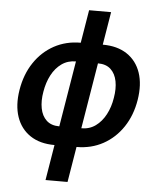

<svg xmlns="http://www.w3.org/2000/svg" viewBox="-61 -784 850 1039"><g transform="rotate(5 364.0 -264.0)"><path d="M257.3 11.2Q177.7 11.2 125 -24.2Q72.3 -59.6 50.8 -122.8Q29.3 -186 43 -270Q57.1 -355.5 99.6 -418.9Q142.1 -482.4 206.5 -517.6Q271 -552.7 350.6 -552.7H470.2Q549.8 -552.7 602.5 -517.6Q655.3 -482.4 676.8 -419.2Q698.2 -356 684.6 -271.5Q670.9 -187 628.4 -123.3Q585.9 -59.6 521.5 -24.2Q457 11.2 377 11.2ZM274.4 -91.8H394Q438.5 -91.8 471.4 -115.7Q504.4 -139.6 525.9 -180.2Q547.4 -220.7 555.2 -271Q564 -321.3 556.2 -361.8Q548.3 -402.3 522.9 -426Q497.6 -449.7 453.1 -449.7H333.5Q289.6 -449.7 256.3 -426Q223.1 -402.3 201.9 -362.1Q180.7 -321.8 172.4 -271Q163.6 -221.2 171.4 -180.4Q179.2 -139.6 204.8 -115.7Q230.5 -91.8 274.4 -91.8ZM225.6 204.1 380.4 -731.9H500L345.2 204.1Z"/></g></svg>

Font: Inter SemiBold
Style: Italic
Weight: 600
Italic angle: -9.3988°
Designer: Rasmus Andersson
Foundry: rsms
Version: Version 4.001;git-66647c0bb